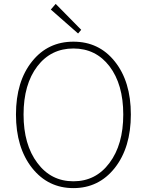

<svg xmlns="http://www.w3.org/2000/svg" viewBox="-20 -953 754 986"><path d="M145 -90Q62 -195 62 -365Q62 -535 145 -638Q226 -739 357 -739Q488 -739 569 -638Q652 -535 652 -365Q652 -195 569 -90Q487 13 357 13Q227 13 145 -90ZM542 -116Q613 -210 613 -365Q613 -520 542 -613Q472 -704 357 -704Q242 -704 172 -613Q101 -520 101 -365Q101 -210 172 -116Q242 -22 357 -22Q472 -22 542 -116ZM241 -904 266 -933 397 -800 381 -781Z"/></svg>

Font: Noto Sans CJK TC Thin
Style: Regular
Weight: 250
Designer: Ryoko NISHIZUKA ???? (kana & ideographs); Paul D. Hunt (Latin, Greek & Cyrillic); Wenlong ZHANG ??? (bopomofo); Sandoll 
Foundry: Adobe Systems Incorporated
Version: Version 1.004 January 19, 2016